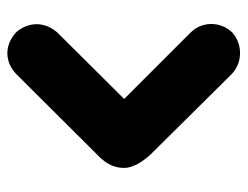

<svg xmlns="http://www.w3.org/2000/svg" viewBox="-95 -600 668 518"><g transform="rotate(-90 239.0 -341.0)"><path d="M45 -340C45 -381 71 -403 86 -418L297 -630C325 -658 369 -667 408 -634C424 -620 453 -571 411 -521L231 -340L410 -161C443 -128 439 -77 410 -48C378 -20 328 -20 297 -51L86 -264C71 -279 45 -310 45 -340Z"/></g></svg>

Font: SN Pro Black
Style: Regular
Weight: 900
Designer: Tobias Whetton
Foundry: Supernotes
Version: Version 1.001;Glyphs 3.2 (3249)